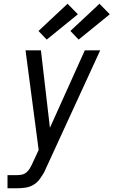

<svg xmlns="http://www.w3.org/2000/svg" viewBox="-20 -1003 605 1023"><path d="M20 0V-70H73Q85 -70 98 -73Q111 -76 121.5 -85Q132 -94 139 -106Q146 -118 152 -130V-131L186 -204L116 -735H198L246 -322L432 -735H514L223 -102Q221 -99 220 -96Q219 -93 218 -91V-90Q207 -70 193 -50.5Q179 -31 159.5 -19Q140 -7 117.5 -3.5Q95 0 73 0ZM399 -792 355 -838 510 -983 565 -927ZM229 -792 185 -838 340 -983 395 -927Z"/></svg>

Font: Iosevka SS18
Style: Italic
Weight: 400
Italic angle: -9°
Monospace: yes
Designer: Belleve Invis
Foundry: Belleve Invis
Version: Version 25.1.1; ttfautohint (v1.8.4)